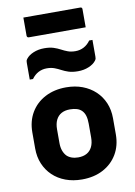

<svg xmlns="http://www.w3.org/2000/svg" viewBox="-107 -1078 815 1158"><g transform="rotate(-10 300.0 -499.5)"><path d="M300 -552Q355 -552 400 -535Q445 -518 478 -487Q511 -456 529 -413.5Q547 -371 547 -319V-221Q547 -152 516 -99.5Q485 -47 429.5 -17.5Q374 12 300 12Q245 12 199.5 -5Q154 -22 121.5 -53Q89 -84 71 -126.5Q53 -169 53 -221V-319Q53 -388 84 -440.5Q115 -493 171 -522.5Q227 -552 300 -552ZM300 -417Q269 -417 247.5 -405Q226 -393 214.5 -369.5Q203 -346 203 -312V-228Q203 -202 210 -182Q217 -162 230 -148Q242 -136 260 -129.5Q278 -123 300 -123Q331 -123 352.5 -135Q374 -147 385.5 -170.5Q397 -194 397 -228V-312Q397 -341 391 -361Q385 -381 372 -394Q360 -406 342 -411.5Q324 -417 300 -417ZM395 -757Q423 -757 446.5 -769.5Q470 -782 487 -806H507Q507 -788 507 -770Q507 -752 507 -735.5Q507 -719 507 -704Q507 -696 506 -691.5Q505 -687 500 -680Q485 -660 455 -647.5Q425 -635 389 -635Q355 -635 332 -642.5Q309 -650 290.5 -660Q272 -670 252 -677.5Q232 -685 205 -685Q177 -685 153.5 -672.5Q130 -660 113 -636H93Q93 -655 93 -672.5Q93 -690 93 -707Q93 -724 93 -738Q93 -746 94 -750.5Q95 -755 100 -762Q115 -782 145 -794.5Q175 -807 211 -807Q245 -807 268 -799.5Q291 -792 309.5 -782Q328 -772 348 -764.5Q368 -757 395 -757ZM120 -1011H469Q474 -1011 477 -1008Q480 -1005 480 -1000Q480 -981 480 -962.5Q480 -944 480 -926Q480 -908 480 -888H131Q128 -888 125.5 -889.5Q123 -891 121.5 -893.5Q120 -896 120 -899Q120 -919 120 -937Q120 -955 120 -973.5Q120 -992 120 -1011Z"/></g></svg>

Font: Recursive Monospace ExtraBold
Style: Regular
Weight: 800
Version: Version 1.047